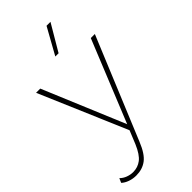

<svg xmlns="http://www.w3.org/2000/svg" viewBox="-298 -777 1037 1037"><g transform="rotate(-45 221.0 -258.5)"><path d="M71 199Q46 199 23 191Q0 183 -15 169L-4 144Q11 159 31.5 166.5Q52 174 72 174Q108 174 135.5 153Q163 132 187 76L218 0L4 -500H36L232 -32L422 -500H453L212 82Q185 149 151.5 174Q118 199 71 199ZM300 -716H330L241 -565H216Z"/></g></svg>

Font: Prodigy Sans ExtraLight
Style: Regular
Weight: 200
Designer: Wei Huang
Foundry: Wei Huang
Version: Version 1.003; ttfautohint (v1.8.3)